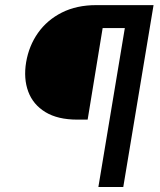

<svg xmlns="http://www.w3.org/2000/svg" viewBox="-20 -748 638 768"><path d="M570.3 -635.7H390.6L330.6 -269.5H289.6Q210.9 -269.5 161.6 -299.6Q112.3 -329.6 93 -381.6Q73.7 -433.6 84.5 -499Q95.7 -564.9 132.1 -616.5Q168.5 -668 227.5 -697.8Q286.6 -727.5 364.7 -727.5H585.9ZM373.5 0 494.6 -727.5H594.2L473.1 0Z"/></svg>

Font: Inter 16pt Medium
Style: Italic
Weight: 500
Italic angle: -9.3988°
Version: Version 4.001;git-66647c0bb